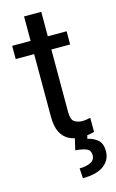

<svg xmlns="http://www.w3.org/2000/svg" viewBox="-131 -709 590 973"><g transform="rotate(-15 163.5 -222.5)"><path d="M290 -528.3V-459H191.4V-130.9Q191.4 -90.3 209.2 -79.1Q227.1 -67.9 249.5 -67.9Q260.7 -67.9 273.2 -70.1Q285.6 -72.3 292 -73.7L292.5 0Q281.7 3.4 264.4 6.6Q247.1 9.8 222.7 9.8Q189.5 9.8 161.6 -3.4Q133.8 -16.6 117.4 -47.6Q101.1 -78.6 101.1 -131.3V-459H4.4V-528.3H101.1V-656.7H191.4V-528.3ZM191.4 0H256.3L250.5 25.9Q278.8 30.8 302 49.3Q325.2 67.9 325.2 110.4Q325.2 156.2 287.6 184.3Q250 212.4 177.2 212.4L173.8 160.2Q207.5 160.2 231.2 148.9Q254.9 137.7 254.9 111.8Q254.9 87.4 236.1 78.4Q217.3 69.3 176.3 65.9Z"/></g></svg>

Font: Vazirmatn RD UI
Style: Regular
Weight: 400
Designer: Saber Rastikerdar
Foundry: Saber Rastikerdar
Version: Version 33.003